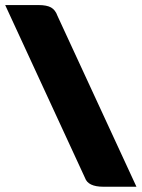

<svg xmlns="http://www.w3.org/2000/svg" viewBox="-20 -709 546 740"><path d="M505.9 10.7H378.4Q319.3 10.7 307.6 -23.4L0 -689.5H128.4Q160.2 -689.5 176.8 -680.2Q193.4 -670.9 201.7 -647.5Z"/></svg>

Font: Tienne Black
Style: Regular
Weight: 900
Designer: vernon adams
Foundry: vernon adams
Version: Version 001.001